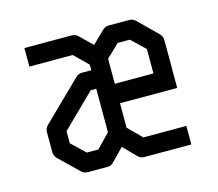

<svg xmlns="http://www.w3.org/2000/svg" viewBox="-70 -562 681 600"><g transform="rotate(-15 270.0 -262.0)"><path d="M238 -294H220L114 -190V-151L158 -109H195L238 -153ZM238 -354V-372L194 -415H54V-475H206Q219 -475 227 -467L267 -428L307 -467Q315 -475 328 -475H392Q405 -475 413 -467L474 -407Q483 -398 483 -385V-231H298V-152L341 -109H480V-49H328Q316 -49 307 -58L268 -98L229 -58Q221 -49 208 -49H146Q133 -49 125 -57L63 -117Q54 -126 54 -139V-203Q54 -215 63 -224L187 -345Q196 -354 208 -354ZM298 -294H423V-373L379 -415H340L298 -375Z"/></g></svg>

Font: 3270 Nerd Font Mono
Style: Regular
Weight: 400
Monospace: yes
Version: Version 3.0.1;Nerd Fonts 3.0.0